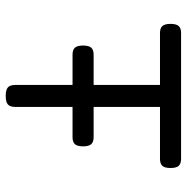

<svg xmlns="http://www.w3.org/2000/svg" viewBox="-12 -608 624 640"><g transform="rotate(90 300.0 -288.0)"><path d="M540 -544.4Q540 -525.4 533 -517.3Q525.9 -509.3 509.3 -509.3H336.4V-288.1H437Q453.6 -288.1 460.7 -280Q467.8 -272 467.8 -252.9Q467.8 -233.9 460.7 -225.8Q453.6 -217.8 437 -217.8H336.4V-26.9Q336.4 -9.8 328.4 -2.4Q320.3 4.9 300.3 4.9H299.3Q279.3 4.9 271.2 -2.4Q263.2 -9.8 263.2 -26.9V-217.8H162.6Q146 -217.8 138.9 -225.8Q131.8 -233.9 131.8 -252.9Q131.8 -272 138.9 -280Q146 -288.1 162.6 -288.1H263.2V-509.3H90.3Q73.7 -509.3 66.7 -517.3Q59.6 -525.4 59.6 -544.4Q59.6 -563.5 66.7 -571.5Q73.7 -579.6 90.3 -579.6H509.3Q525.9 -579.6 533 -571.5Q540 -563.5 540 -544.4Z"/></g></svg>

Font: Courier Prime Code
Style: Regular
Weight: 400
Designer: Alan Dague-Greene
Foundry: Quote-Unquote Apps
Version: Version 3.0318